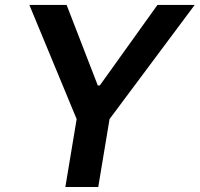

<svg xmlns="http://www.w3.org/2000/svg" viewBox="-20 -747 798 767"><path d="M97.3 -727.3 286.2 -271.3 241.1 0H372.5L417.6 -271.3L757.8 -727.3H609L378.6 -405.5H370.7L246.1 -727.3Z"/></svg>

Font: Margiela Sans Semi Bold
Style: Italic
Weight: 600
Italic angle: -9.39999°
Designer: Stefan Endress, Andreas Faust
Version: Version 1.100;FEAKit 1.0